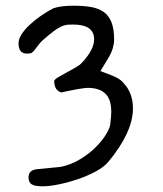

<svg xmlns="http://www.w3.org/2000/svg" viewBox="-20 -573 571 673"><path d="M360 -6Q345 12 316.5 27.5Q288 43 254.5 54.5Q221 66 187.5 73Q154 80 129 80Q102 80 91 73Q80 66 80 49Q80 23 110 20Q152 16 172 14Q192 12 193 12Q230 4 262 -15.5Q294 -35 317 -58.5Q340 -82 353.5 -105Q367 -128 367 -142Q370 -167 370 -181Q370 -225 349 -245Q328 -265 288 -265Q268 -265 195 -249Q170 -256 170 -290Q173 -296 186 -303.5Q199 -311 214.5 -319.5Q230 -328 245 -336.5Q260 -345 267 -353Q310 -399 310 -435Q310 -487 236 -487Q226 -487 218.5 -486.5Q211 -486 202 -483Q193 -480 181 -472.5Q169 -465 151 -450Q128 -432 118 -419.5Q108 -407 102.5 -399.5Q97 -392 92 -388.5Q87 -385 75 -385Q45 -385 45 -421Q45 -436 55.5 -452.5Q66 -469 83.5 -485.5Q101 -502 122.5 -517Q144 -532 167 -544Q182 -549 199.5 -551Q217 -553 238 -553Q272 -553 298.5 -548.5Q325 -544 343 -531.5Q361 -519 370.5 -495.5Q380 -472 380 -434Q380 -421 375.5 -404.5Q371 -388 357 -365L332 -324Q356 -315 371 -309Q386 -303 395 -297.5Q404 -292 410 -285.5Q416 -279 423 -270Q446 -238 446 -193Q446 -110 360 -6Z"/></svg>

Font: Gaegu
Style: Regular
Weight: 400
Designer: JIKJI
Foundry: JIKJI
Version: Version 1.00